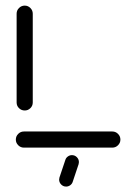

<svg xmlns="http://www.w3.org/2000/svg" viewBox="-20 -539 487 701"><path d="M419.6 -29.3Q419.6 -17.4 410.9 -8.7Q402.2 0 390 0H67.4Q55.2 0 46.5 -8.7Q37.8 -17.4 37.8 -29.3Q37.8 -41.5 46.5 -50.2Q55.2 -58.9 67.4 -58.9H390Q402.2 -58.9 410.9 -50.2Q419.6 -41.5 419.6 -29.3ZM70.4 -135.6Q58.1 -135.6 49.4 -144.1Q40.7 -152.6 40.7 -164.8V-488.9Q40.7 -501.1 49.4 -509.8Q58.1 -518.5 70.4 -518.5Q82.2 -518.5 90.9 -509.8Q99.6 -501.1 99.6 -488.9V-164.8Q99.6 -152.6 90.9 -144.1Q82.2 -135.6 70.4 -135.6ZM195.9 116.7Q195.9 113.3 197 109.3L218.5 45.2Q220.7 37.4 227.6 32.4Q234.4 27.4 242.6 27.4Q253.3 27.4 260.7 35Q268.1 42.6 268.1 53Q268.1 56.7 267 60.4L245.6 124.4Q243.3 132.2 236.5 137.2Q229.6 142.2 221.5 142.2Q210.7 142.2 203.3 134.6Q195.9 127 195.9 116.7Z"/></svg>

Font: 26F Galaxy Sans Medium
Style: Regular
Weight: 500
Designer: C₂₉H₂₅N₃O₅
Version: Version 1.100